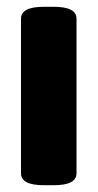

<svg xmlns="http://www.w3.org/2000/svg" viewBox="-20 -545 288 567"><path d="M111 2Q75 2 58.5 -7Q42 -16 42 -33V-490Q42 -507 58.5 -516Q75 -525 111 -525H137Q173 -525 189.5 -516Q206 -507 206 -490V-33Q206 -16 189.5 -7Q173 2 137 2Z"/></svg>

Font: Asap Semi Condensed ExtraBold
Style: Regular
Weight: 800
Width: 4
Designer: Pablo Cosgaya
Foundry: Omnibus-Type
Version: Version 3.001; ttfautohint (v1.8.4.7-5d5b)